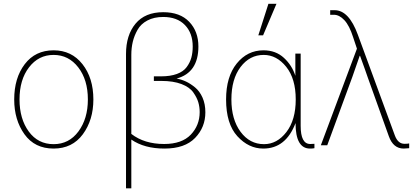

<svg xmlns="http://www.w3.org/2000/svg" viewBox="-20 -774 2210 1023"><path d="M84 -244.1Q84 -140.6 133.3 -73.2Q182.6 -5.9 265.6 -5.9Q347.7 -5.9 397.9 -73.7Q448.2 -141.6 448.2 -244.1Q448.2 -348.6 397 -415Q345.7 -481.4 265.6 -481.4Q185.5 -481.4 134.8 -415.5Q84 -349.6 84 -244.1ZM55.7 -244.1Q55.7 -358.4 111.8 -432.1Q168 -505.9 265.6 -505.9Q361.3 -505.9 419.4 -432.1Q477.5 -358.4 477.5 -244.1Q477.5 -134.8 421.4 -58.6Q365.2 17.6 265.6 17.6Q165 17.6 110.4 -58.6Q55.7 -134.8 55.7 -244.1Z M651.4 229.5V-486.3Q651.4 -586.9 702.1 -647.9Q752.9 -709 849.6 -709Q939.5 -709 988.3 -657.7Q1037.1 -606.4 1037.1 -526.4Q1037.1 -386.7 920.9 -355.5Q947.3 -350.6 971.2 -339.4Q995.1 -328.1 1019.5 -308.1Q1043.9 -288.1 1059.1 -253.9Q1074.2 -219.7 1074.2 -175.8Q1074.2 -95.7 1019.5 -39.1Q964.8 17.6 856.4 17.6Q749 17.6 679.7 -30.3V229.5ZM679.7 -60.5Q749 -6.8 854.5 -6.8Q949.2 -6.8 996.6 -56.6Q1043.9 -106.4 1043.9 -176.8Q1043.9 -204.1 1036.6 -229Q1029.3 -253.9 1009.8 -281.7Q990.2 -309.6 946.8 -326.2Q903.3 -342.8 839.8 -342.8H799.8V-367.2H837.9Q887.7 -367.2 922.4 -379.9Q957 -392.6 974.6 -416.5Q992.2 -440.4 999.5 -466.8Q1006.8 -493.2 1006.8 -526.4Q1006.8 -597.7 965.3 -640.6Q923.8 -683.6 849.6 -683.6Q800.8 -683.6 765.6 -665Q730.5 -646.5 712.9 -615.2Q695.3 -584 687.5 -551.3Q679.7 -518.6 679.7 -481.4Z M1184.6 -244.1Q1184.6 -365.2 1241.2 -435.5Q1297.9 -505.9 1383.8 -505.9Q1449.2 -505.9 1492.7 -465.8Q1536.1 -425.8 1553.7 -370.1V-488.3H1582V-103.5Q1582 -6.8 1632.8 -6.8Q1649.4 -6.8 1655.3 -7.8V15.6Q1647.5 17.6 1631.8 17.6Q1554.7 17.6 1554.7 -118.2Q1502.9 17.6 1382.8 17.6Q1304.7 17.6 1244.6 -48.3Q1184.6 -114.3 1184.6 -244.1ZM1212.9 -244.1Q1212.9 -137.7 1261.7 -71.8Q1310.5 -5.9 1386.7 -5.9Q1456.1 -5.9 1505.9 -70.3Q1555.7 -134.8 1555.7 -244.1Q1555.7 -354.5 1504.9 -418Q1454.1 -481.4 1384.8 -481.4Q1310.5 -481.4 1261.7 -417Q1212.9 -352.5 1212.9 -244.1ZM1356.4 -585.9 1410.2 -753.9H1453.1L1381.8 -585.9Z M1689.5 0 1881.8 -514.6 1861.3 -576.2Q1841.8 -637.7 1814.9 -666.5Q1788.1 -695.3 1758.8 -695.3H1739.3V-719.7H1762.7Q1838.9 -719.7 1886.7 -588.9L2084 -51.8Q2100.6 -7.8 2134.8 -7.8Q2152.3 -7.8 2160.2 -9.8V15.6Q2138.7 17.6 2130.9 17.6Q2075.2 17.6 2051.8 -47.9L1939.5 -361.3Q1939.5 -362.3 1923.8 -406.2Q1908.2 -450.2 1898.4 -476.6H1896.5Q1887.7 -452.1 1874 -412.1Q1860.4 -372.1 1857.4 -364.3L1723.6 0Z"/></svg>

Font: Gothic A1 Thin
Style: Regular
Weight: 250
Designer: HanYang I&C Co.,Ltd.
Foundry: HanYang I&C Co.,Ltd.
Version: Version 2.50